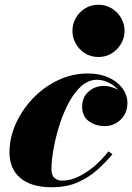

<svg xmlns="http://www.w3.org/2000/svg" viewBox="-20 -780 558 810"><path d="M198.5 10Q111.5 10 65.8 -29Q20 -68 20 -137.5Q20 -197.5 46 -256.5Q72 -315.5 117.8 -363.8Q163.5 -412 223.5 -441Q283.5 -470 351.5 -470Q400 -470 437.5 -453.2Q475 -436.5 496.2 -408Q517.5 -379.5 517.5 -345Q517.5 -303.5 489.5 -275.8Q461.5 -248 421 -248Q383.5 -248 355 -268.5Q326.5 -289 326.5 -330Q326.5 -369.5 353.5 -393.5Q380.5 -417.5 418.5 -417.5Q439 -417.5 461.8 -408.8Q484.5 -400 500.5 -383.8Q516.5 -367.5 516.5 -345H500Q500 -374 482.5 -396.2Q465 -418.5 439.5 -431Q414 -443.5 389.5 -443.5Q352.5 -443.5 322 -415.8Q291.5 -388 268.2 -343.2Q245 -298.5 229.2 -247.2Q213.5 -196 205.2 -148Q197 -100 197 -66.5Q197 -40 210 -29Q223 -18 242.5 -18Q277.5 -18 313.5 -36Q349.5 -54 381.8 -82.2Q414 -110.5 437.5 -141.5L454.5 -129.5Q427.5 -97 392 -64.8Q356.5 -32.5 309 -11.2Q261.5 10 198.5 10ZM395 -539.5Q363.5 -539.5 338.8 -555Q314 -570.5 299.8 -595.8Q285.5 -621 285.5 -650Q285.5 -679 299.8 -704Q314 -729 338.8 -744.5Q363.5 -760 395 -760Q426.5 -760 451.5 -744.5Q476.5 -729 491 -704Q505.5 -679 505.5 -650Q505.5 -621 491 -595.8Q476.5 -570.5 451.5 -555Q426.5 -539.5 395 -539.5Z"/></svg>

Font: Bodoni Moda 11pt Black
Style: Italic
Weight: 900
Italic angle: -13°
Designer: Owen Earl
Foundry: indestructible type
Version: Version 2.004